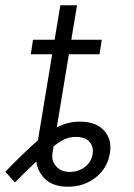

<svg xmlns="http://www.w3.org/2000/svg" viewBox="-20 -696 509 727"><path d="M208.5 -676.1H271.7L250 -545.5H365.4L356.9 -490.4H240.8L195 -213.8Q236.9 -235.4 281.6 -235.4Q344.1 -235.4 374.5 -201.3Q404.8 -167.3 396 -115.1Q387.1 -60 342.9 -24.5Q298.7 11 237.2 11Q183.9 11 153.8 -15.6Q123.6 -42.3 117.5 -84.5Q89.1 -57.9 36.6 -5.3L0 -45.8Q79.9 -127.5 123.6 -164.4L177.6 -490.4H96.6L105.1 -545.5H186.8ZM182.9 -142 179 -117.9Q173.7 -87.4 192.5 -66.2Q211.3 -45.1 244.7 -45.1Q276.3 -45.1 301 -63.4Q325.6 -81.7 330.6 -112.2Q335.2 -140.3 319.1 -158.9Q302.9 -177.6 265.6 -177.6Q246.1 -177.6 227.8 -170.1Q209.5 -162.6 182.9 -142Z"/></svg>

Font: Karasuma Gothic
Style: Light Italic
Weight: 300
Italic angle: 9.39998°
Designer: Rasmus Andersson / Ryoko Nishizuka
Foundry: rsms
Version: Version 1.00